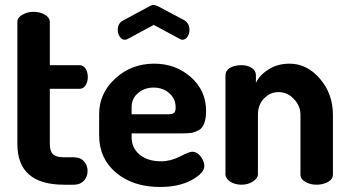

<svg xmlns="http://www.w3.org/2000/svg" viewBox="-20 -734 1389 763"><path d="M178 -381V-162Q178 -133 190.5 -121Q203 -109 234 -109H273Q299 -109 313.5 -93Q328 -77 328 -55Q328 -32 313.5 -16Q299 0 273 0H234Q49 0 49 -162V-647Q49 -664 69 -675.5Q89 -687 113 -687Q139 -687 158.5 -675.5Q178 -664 178 -647V-475H296Q311 -475 320 -461Q329 -447 329 -428Q329 -409 320 -395Q311 -381 296 -381Z M591 -635 487 -579Q481 -576 476 -576Q464 -576 456 -588Q448 -600 448 -616Q448 -642 470 -653L574 -709Q582 -714 591 -714Q598 -714 608 -709L712 -654Q733 -641 733 -615Q733 -600 725 -588Q717 -576 705 -576Q700 -576 695 -579ZM593 -481Q678 -481 738.5 -427.5Q799 -374 799 -293Q799 -263 791.5 -243.5Q784 -224 768.5 -216Q753 -208 740 -206Q727 -204 706 -204H503V-189Q503 -146 535 -119.5Q567 -93 620 -93Q658 -93 695 -112Q732 -131 743 -131Q764 -131 778 -111.5Q792 -92 792 -74Q792 -46 741.5 -18.5Q691 9 616 9Q509 9 441.5 -47.5Q374 -104 374 -196V-281Q374 -363 438 -422Q502 -481 593 -481ZM503 -280H649Q665 -280 671.5 -285.5Q678 -291 678 -307Q678 -342 652.5 -364Q627 -386 590 -386Q555 -386 529 -364.5Q503 -343 503 -308Z M1005 -278V-41Q1005 -26 985.5 -13Q966 0 940 0Q913 0 894.5 -12.5Q876 -25 876 -41V-435Q876 -453 893.5 -464Q911 -475 940 -475Q964 -475 980.5 -464Q997 -453 997 -435V-405Q1013 -437 1048.5 -459Q1084 -481 1131 -481Q1200 -481 1251.5 -421Q1303 -361 1303 -278V-41Q1303 -22 1283.5 -11Q1264 0 1238 0Q1213 0 1193.5 -11Q1174 -22 1174 -41V-278Q1174 -313 1148 -340.5Q1122 -368 1087 -368Q1054 -368 1029.5 -343Q1005 -318 1005 -278Z"/></svg>

Font: Dosis
Style: Bold
Weight: 700
Designer: Edgar Tolentino, Pablo Impallari, Igino Marini
Foundry: Edgar Tolentino, Pablo Impallari, Igino Marini
Version: Version 1.007